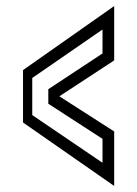

<svg xmlns="http://www.w3.org/2000/svg" viewBox="-20 -613 453 634"><path d="M357 1 56 -208.5V-381.5L357 -593V-413.5L176 -295L357 -179ZM318.5 -75.5V-154.5L139.5 -270.5V-318.5L318.5 -436.5V-515.5L86.5 -355.5V-233Z"/></svg>

Font: Tourney Expanded
Style: Regular
Weight: 400
Width: 7
Designer: Tyler Finck
Foundry: Etcetera Type Co
Version: Version 1.010; ttfautohint (v1.8.3)